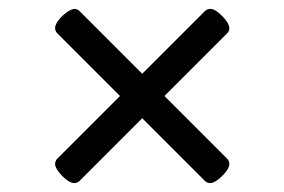

<svg xmlns="http://www.w3.org/2000/svg" viewBox="-20 -587 640 432"><path d="M441 -180 300 -321 159 -180Q154 -175 147 -175Q139 -175 129 -183Q119 -191 111.5 -201Q104 -211 104 -218Q104 -225 109 -230L250 -371L109 -512Q104 -517 104 -524Q104 -532 112 -542Q120 -552 130.5 -559.5Q141 -567 148 -567Q154 -567 159 -562L300 -421L441 -562Q446 -567 453 -567Q461 -567 471 -559Q481 -551 488.5 -541Q496 -531 496 -523Q496 -517 491 -512L350 -371L491 -230Q496 -225 496 -218Q496 -210 488 -200Q480 -190 470 -182.5Q460 -175 453 -175Q446 -175 441 -180Z"/></svg>

Font: Offside
Style: Regular
Weight: 400
Designer: Eduardo Rodriguez Tunni
Foundry: Eduardo Rodriguez Tunni
Version: Version 1.002; ttfautohint (v1.8.4.7-5d5b);gftools[0.9.23]